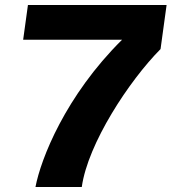

<svg xmlns="http://www.w3.org/2000/svg" viewBox="-20 -743 682 763"><path d="M91 -723 72 -585H465C240 -362 142 -111 121 0H305C329 -172 493 -422 618 -548L642 -723Z"/></svg>

Font: United Sans ExtraBold
Style: Italic
Weight: 800
Italic angle: -8°
Designer: Pablo Impallari, Rodrigo Fuenzalida (Modified by Dan O. Williams)
Version: Version 1.000;PS 001.000;hotconv 1.0.88;makeotf.lib2.5.64775